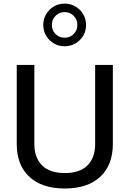

<svg xmlns="http://www.w3.org/2000/svg" viewBox="-20 -1050 726 1075"><path d="M512.7 -686.5H611.8V-244.6Q611.8 -126 541.3 -60.3Q470.7 5.4 342.8 5.4Q214.8 5.4 144.3 -60.3Q73.7 -126 73.7 -244.6V-686.5H172.4V-242.7Q172.4 -167 215.6 -124Q258.8 -81.1 342.8 -81.1Q427.2 -81.1 470 -124Q512.7 -167 512.7 -242.7ZM341.8 -1029.8Q375 -1029.8 402.3 -1013.7Q429.7 -997.6 445.8 -970.5Q461.9 -943.4 461.9 -910.2Q461.9 -877 445.8 -849.9Q429.7 -822.8 402.3 -806.9Q375 -791 341.8 -791Q308.6 -791 281.5 -806.9Q254.4 -822.8 238.3 -849.9Q222.2 -877 222.2 -910.2Q222.2 -943.4 238.3 -970.5Q254.4 -997.6 281.5 -1013.7Q308.6 -1029.8 341.8 -1029.8ZM341.8 -982.4Q311.5 -982.4 291 -961.4Q270.5 -940.4 270.5 -910.2Q270.5 -879.9 291 -859.4Q311.5 -838.9 341.8 -838.9Q372.1 -838.9 392.6 -859.4Q413.1 -879.9 413.1 -910.2Q413.1 -940.4 392.6 -961.4Q372.1 -982.4 341.8 -982.4Z"/></svg>

Font: Estedad-FD Medium
Style: Regular
Weight: 500
Designer: Amin Abedi
Version: Version 7.3